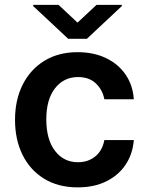

<svg xmlns="http://www.w3.org/2000/svg" viewBox="-20 -770 617 800"><path d="M304 10.7Q222.7 10.7 164.1 -25.2Q105.5 -61.1 74 -124.6Q42.6 -188.2 42.6 -270.6Q42.6 -354 74.6 -417.4Q106.5 -480.8 165 -516.7Q223.4 -552.6 303.3 -552.6Q370 -552.6 421.2 -528.2Q472.3 -503.9 502.8 -459.9Q533.4 -415.8 537.6 -356.5H414.8Q407.3 -396 379.4 -422.4Q351.6 -448.9 305 -448.9Q245.7 -448.9 209.3 -402.2Q172.9 -355.5 172.9 -272.7Q172.9 -189.3 209 -141.7Q245 -94.1 305 -94.1Q347.3 -94.1 377 -118.3Q406.6 -142.4 414.8 -186.4H537.6Q533 -128.6 503.6 -84.2Q474.1 -39.8 423.3 -14.6Q372.5 10.7 304 10.7ZM224.1 -749.6 302.9 -675.8 382.1 -749.6H487.6V-744.7L342 -608.3H264.2L118.3 -744.7V-749.6Z"/></svg>

Font: Inter UI Semi Bold
Style: Regular
Weight: 600
Designer: Rasmus Andersson
Foundry: rsms
Version: 3.2;8d6f07862